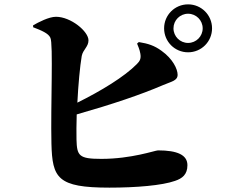

<svg xmlns="http://www.w3.org/2000/svg" viewBox="-20 -833 1040 881"><path d="M733 -703C733 -642 782 -593 843 -593C904 -593 953 -642 953 -703C953 -764 904 -813 843 -813C782 -813 733 -764 733 -703ZM776 -703C776 -740 806 -770 843 -770C880 -770 910 -740 910 -703C910 -666 880 -636 843 -636C806 -636 776 -666 776 -703ZM609 -633C612 -625 621 -606 624 -587C628 -564 622 -553 608 -539C551 -481 444 -416 335 -362C339 -443 347 -529 355 -576C361 -606 386 -618 386 -648C386 -689 305 -756 237 -756C204 -756 157 -731 132 -717V-708C171 -693 202 -680 211 -660C225 -635 212 -346 216 -174C220 -16 243 28 482 28C605 28 724 18 783 -3C816 -14 840 -32 840 -75C840 -122 794 -143 705 -143C692 -143 584 -104 445 -104C342 -104 333 -118 331 -193C330 -222 331 -263 332 -308C497 -355 627 -399 727 -442C766 -459 795 -462 795 -490C795 -516 773 -563 721 -600C688 -624 660 -633 617 -640Z"/></svg>

Font: Noto Serif SC Black
Style: Regular
Weight: 900
Designer: Ryoko NISHIZUKA 西塚涼子 (kana & ideographs); Frank Grießhammer (Latin, Greek & Cyrillic); Wenlong ZHANG 张文龙 (bopomofo); San
Foundry: Adobe
Version: Version 2.001;hotconv 1.1.0;makeotfexe 2.6.0